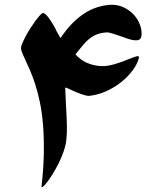

<svg xmlns="http://www.w3.org/2000/svg" viewBox="-20 -741 614 805"><path d="M572.8 -588.4Q570.8 -579.1 564.9 -575.4Q559.1 -571.8 549.8 -571.8Q537.1 -571.8 520.3 -577.1Q503.4 -582.5 486.8 -588.9Q468.8 -594.7 452.1 -600.3Q435.5 -606 425.8 -605Q403.3 -603.5 386.5 -596.9Q369.6 -590.3 356 -579.6Q342.3 -568.8 330.6 -554.9Q318.8 -541 306.2 -525.4Q303.7 -522 301.3 -519Q298.8 -516.1 296.4 -512.7Q318.8 -488.8 344.5 -477.5Q370.1 -466.3 401.9 -463.9Q417 -462.9 432.6 -465.6Q448.2 -468.3 463.1 -472.7Q478 -477.1 492.2 -482.4Q506.3 -487.8 518.6 -492.7Q539.6 -501 551.5 -504.6Q563.5 -508.3 562.5 -498.5Q556.2 -473.1 536.6 -446.5Q517.1 -419.9 488.8 -397.2Q460.4 -374.5 425.3 -358.6Q390.1 -342.8 352.5 -338.9Q346.7 -338.9 338.4 -341.1Q330.1 -343.3 320.6 -346.4Q311 -349.6 301.3 -353.8Q291.5 -357.9 283.2 -361.8Q273.4 -366.2 266.4 -369.6Q259.3 -373 253.4 -374Q254.4 -350.6 255.4 -329.3Q256.3 -308.1 257.3 -287.6Q259.8 -247.6 260.5 -214.1Q261.2 -180.7 257.8 -151.4Q254.9 -128.9 245.8 -103.5Q236.8 -78.1 224.9 -54.4Q212.9 -30.8 200 -10Q187 10.7 176.5 24.2Q166 37.6 159.4 42.2Q152.8 46.9 154.3 39.1Q163.1 -39.1 163.8 -103Q164.6 -167 160.2 -219.5Q155.8 -272 147 -313.5Q138.2 -355 127.7 -387.5Q117.2 -419.9 106.4 -444.8Q95.7 -469.7 86.9 -488.3Q79.6 -503.9 74.2 -516.4Q68.8 -528.8 67.9 -538.1Q67.9 -545.9 73.5 -559.3Q79.1 -572.8 87.6 -588.9Q96.2 -605 106.7 -621.6Q117.2 -638.2 127.4 -652.1Q137.7 -666 146.2 -675.5Q154.8 -685.1 159.7 -686.5Q164.6 -686.5 170.2 -681.9Q175.8 -677.2 181.6 -669.7Q187.5 -662.1 193.6 -652.6Q199.7 -643.1 205.6 -633.3Q206.5 -630.9 208.3 -627.9Q210 -625 211.4 -623Q212.9 -619.1 214.6 -616Q216.3 -612.8 217.3 -609.9Q222.7 -601.6 226.1 -594.5Q229.5 -587.4 233.9 -581.5Q257.3 -616.7 282 -641.8Q306.6 -667 332.3 -683.8Q357.9 -700.7 384.5 -709.5Q411.1 -718.3 438.5 -720.7Q468.8 -723.1 494.9 -711.7Q521 -700.2 539.6 -680.7Q558.1 -661.1 567.1 -636.5Q576.2 -611.8 572.8 -588.4Z"/></svg>

Font: XB Khoramshahr
Style: Bold Italic
Weight: 700
Italic angle: -12°
Designer: Behnam
Foundry: Irmug
Version: Version 8.005 2009